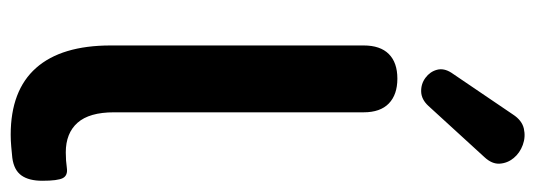

<svg xmlns="http://www.w3.org/2000/svg" viewBox="-341 -650 1001 359"><g transform="rotate(90 159.5 -470.5)"><path d="M232 10Q149 10 107 -37.5Q65 -85 65 -177V-650Q65 -681 81 -697Q97 -713 127 -713Q157 -713 173.5 -697Q190 -681 190 -650V-183Q190 -137 209.5 -115Q229 -93 265 -93Q273 -93 280 -93.5Q287 -94 294 -95Q308 -97 313 -87.5Q318 -78 318 -49Q318 -24 308 -10Q298 4 275 7Q265 8 254 9Q243 10 232 10ZM178 -771Q166 -758 151.5 -757.5Q137 -757 125.5 -765.5Q114 -774 110.5 -787Q107 -800 116 -814L194 -929Q205 -946 220.5 -949.5Q236 -953 251 -947.5Q266 -942 275.5 -930.5Q285 -919 286 -904.5Q287 -890 274 -876Z"/></g></svg>

Font: Nunito
Style: Bold
Weight: 700
Designer: Vernon Adams
Foundry: Vernon Adams
Version: Version 3.602